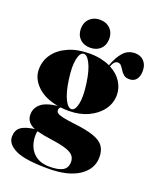

<svg xmlns="http://www.w3.org/2000/svg" viewBox="-163 -760 912 1103"><g transform="rotate(20 293.0 -208.0)"><path d="M318.5 -49Q397.5 -40 441.8 -24.2Q486 -8.5 503.8 17.5Q521.5 43.5 521.5 83Q521.5 155 455 200Q388.5 245 265.5 245Q125.5 245 67 216.8Q8.5 188.5 8.5 143Q8.5 104.5 33.8 84.8Q59 65 117.5 57.5Q64.5 36.5 64.5 -13Q64.5 -51 94 -77.5Q123.5 -104 195.5 -112.5Q113.5 -127.5 67.5 -172.2Q21.5 -217 21.5 -273Q21.5 -325.5 51.2 -367.2Q81 -409 136 -433.5Q191 -458 266.5 -458Q303.5 -458 335 -451.2Q366.5 -444.5 392 -432.5Q410.5 -484.5 438.5 -516.8Q466.5 -549 511 -549Q545 -549 565.5 -526.8Q586 -504.5 586 -468.5Q586 -434.5 571.2 -415.8Q556.5 -397 529 -397Q507 -397 494.5 -407.2Q482 -417.5 473.8 -431Q465.5 -444.5 457 -454.8Q448.5 -465 435 -465Q413.5 -465 399.5 -428.5Q445.5 -404.5 469.5 -366.8Q493.5 -329 493.5 -287Q493.5 -236.5 463.5 -195.8Q433.5 -155 381.5 -131Q329.5 -107 263.5 -107Q238 -107 214.5 -110Q204.5 -103.5 204.5 -90Q204.5 -80 213.5 -73Q222.5 -66 247 -60.2Q271.5 -54.5 318.5 -49ZM232.5 -445Q211 -442 201.8 -398.2Q192.5 -354.5 203.5 -277Q214.5 -199 235.2 -159Q256 -119 277.5 -122Q298.5 -125 307.8 -168.8Q317 -212.5 306 -291Q295 -368.5 274 -408.2Q253 -448 232.5 -445ZM132.5 89Q132.5 154 168.2 193Q204 232 270.5 232Q324.5 232 351 216.2Q377.5 200.5 377.5 164Q377.5 142.5 365 127Q352.5 111.5 320.5 100.8Q288.5 90 230.5 82Q201.5 78 178 73.5Q154.5 69 136.5 64Q132.5 74 132.5 89ZM255 -490Q216.5 -490 192.5 -513.5Q168.5 -537 168.5 -575Q168.5 -613.5 192.8 -637.2Q217 -661 255 -661Q294 -661 318 -637.2Q342 -613.5 342 -575Q342 -537 318 -513.5Q294 -490 255 -490Z"/></g></svg>

Font: Fraunces 144pt Black
Style: Regular
Weight: 900
Version: Version 1.000;[0bf87f6ff]